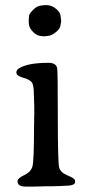

<svg xmlns="http://www.w3.org/2000/svg" viewBox="-20 -709 347 733"><path d="M89.8 -623V-636.7Q90.8 -640.6 90.8 -648.2Q90.8 -655.8 106.9 -671.9Q123 -688 139.6 -688L149.4 -689.5H157.2Q177.2 -689.5 194.6 -675Q211.9 -660.6 211.9 -643.1L213.4 -631.3V-627L211.4 -615.7Q211.4 -601.1 193.6 -586.4Q175.8 -571.8 161.1 -571.8L149.4 -570.3H147.5L145.5 -570.8H141.6Q137.7 -571.8 135.7 -571.8Q121.6 -571.8 105.7 -587.6Q89.8 -603.5 89.8 -623ZM79.1 3.4Q46.9 3.4 46.9 -16.1Q46.9 -28.8 72.3 -40.3Q97.7 -51.8 103.8 -73.5Q109.9 -95.2 109.9 -225.6L110.4 -240.7V-255.9L110.8 -271V-301.3L109.4 -346.2Q109.4 -385.3 100.8 -395.5Q92.3 -405.8 67.4 -412.6Q42.5 -419.4 42.5 -432.1Q42.5 -442.4 53.2 -448.7Q87.4 -469.2 165 -469.2Q193.4 -469.2 198.2 -449.2Q200.7 -439 200.7 -263.2Q200.7 -87.4 206.1 -68.6Q211.4 -49.8 239 -38.8Q266.6 -27.8 266.6 -19V-13.7Q266.6 0.5 224.1 0.5Q209.5 1.5 202.6 1.5L180.7 2H159.2L108.4 3.4Z"/></svg>

Font: Averia Serif Libre Light
Style: Regular
Weight: 300
Version: Version 1.002